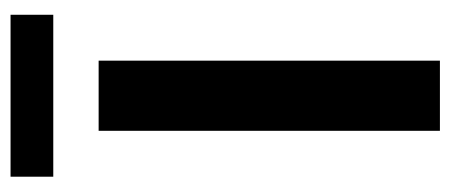

<svg xmlns="http://www.w3.org/2000/svg" viewBox="-265 -589 854 364"><g transform="rotate(-90 162.0 -407.0)"><path d="M96 -647H229V0H96ZM9 -733V-814H316V-733Z"/></g></svg>

Font: Syne
Style: Bold
Weight: 700
Designer: Lucas Descroix
Foundry: Bonjour Monde
Version: Version 2.200